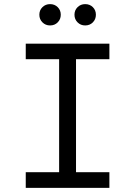

<svg xmlns="http://www.w3.org/2000/svg" viewBox="-20 -912 656 932"><path d="M267 0V-700H349V0ZM105 0V-76H511V0ZM105 -624.5V-700H511V-624.5ZM223 -788.5Q201 -788.5 186 -803.5Q171 -818.5 171 -840.5Q171 -862.5 186 -877.2Q201 -892 223 -892Q245.5 -892 260.2 -877.2Q275 -862.5 275 -840.5Q275 -818.5 260.2 -803.5Q245.5 -788.5 223 -788.5ZM393.5 -788.5Q371.5 -788.5 356.5 -803.5Q341.5 -818.5 341.5 -840.5Q341.5 -862.5 356.5 -877.2Q371.5 -892 393.5 -892Q416 -892 430.8 -877.2Q445.5 -862.5 445.5 -840.5Q445.5 -818.5 430.8 -803.5Q416 -788.5 393.5 -788.5Z"/></svg>

Font: Overpass Mono Light
Style: Regular
Weight: 400
Monospace: yes
Version: Version 4.000